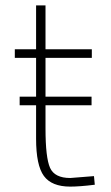

<svg xmlns="http://www.w3.org/2000/svg" viewBox="-20 -683 412 713"><path d="M53 -292V-324H114V-468H35V-500H114V-663H149V-500H321V-468H149V-324H320V-292H149V-206Q149 -97 166 -59.5Q183 -22 241 -22L329 -29L332 3Q276 10 241 10Q172 10 143 -29.5Q114 -69 114 -168V-292Z"/></svg>

Font: TitilliumMaps29L
Style: 1 wt
Weight: 100
Designer: Campivisivi
Foundry: Accademia di Belle Arti di Urbino and students of MA course of Visual design
Version: Version 001.001